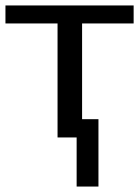

<svg xmlns="http://www.w3.org/2000/svg" viewBox="-33 -504 510 704"><path d="M328 180H248V0H178V-418H-13V-484H457V-418H268V-67H328Z"/></svg>

Font: Gamestation Display
Style: Regular
Weight: 400
Designer: Jonas Hecksher
Foundry: Jonas Hecksher, Playtypeª, e-types AS
Version: Version 1.003